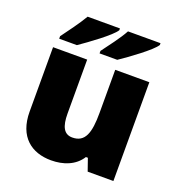

<svg xmlns="http://www.w3.org/2000/svg" viewBox="-138 -883 946 1010"><g transform="rotate(20 335.0 -378.0)"><path d="M589 -756V-766H407C383 -721 334 -658 306 -620V-606H405C457 -641 568 -721 589 -756ZM362 -756V-766H181C155 -721 108 -658 80 -620V-606H179C230 -641 341 -721 362 -756ZM604 -553H413V-311C413 -201 394 -141 322 -141C275 -141 256 -179 256 -251V-553H65V-193C65 -51 149 10 258 10C326 10 390 -13 425 -69H436L460 0H604Z"/></g></svg>

Font: Noto Sans Lao UI Blk
Style: Regular
Weight: 900
Designer: Monotype Design Team
Foundry: Monotype Imaging Inc.
Version: Version 2.000